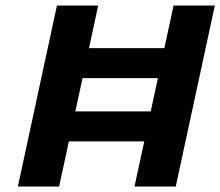

<svg xmlns="http://www.w3.org/2000/svg" viewBox="-20 -678 801 698"><path d="M469 0 611 -658H761L619 0ZM45 0 187 -658H337L195 0ZM130 -164 154 -273H624L601 -164ZM180 -394 203 -503H674L651 -394Z"/></svg>

Font: Ysabeau Office ExtraBold
Style: Italic
Weight: 800
Italic angle: -12°
Designer: Christian Thalmann (Catharsis Fonts)
Version: Version 2.001;gftools[0.9.30]; featfreeze: tnum,lnum,ss02